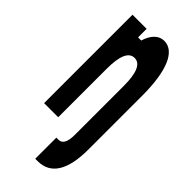

<svg xmlns="http://www.w3.org/2000/svg" viewBox="-276 -683 952 952"><g transform="rotate(45 200.0 -207.0)"><path d="M224 226C315 226 361 152 361 7V-370C361 -543 320 -640 246 -640C209 -640 179 -611 164 -560H142V-620H43V0H142V-340C142 -431 162 -476 202 -476C242 -476 262 -431 262 -340V3C262 53 249 78 222 78H207V226Z"/></g></svg>

Font: Yard Headline
Style: Regular
Weight: 400
Monospace: yes
Designer: Roman Shamin
Foundry: Evil Martians
Version: Version 1.000